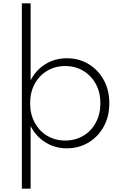

<svg xmlns="http://www.w3.org/2000/svg" viewBox="-20 -880 756 1160"><path d="M112 260H165V-118.5Q196 -57 253.5 -20.5Q311 16 384 16Q457 16 515 -19Q573 -54 606.8 -115.5Q640.5 -177 640.5 -256Q640.5 -335.5 606.8 -396.8Q573 -458 515 -493Q457 -528 384 -528Q311 -528 253.5 -492Q196 -456 165 -394.5V-860H112ZM374 -31Q312.5 -31 264.8 -59.8Q217 -88.5 189.5 -139.5Q162 -190.5 162 -256Q162 -322.5 189.5 -373Q217 -423.5 265 -452.2Q313 -481 374 -481Q435 -481 483 -452.2Q531 -423.5 558.8 -373Q586.5 -322.5 586.5 -256Q586.5 -190.5 559 -139.5Q531.5 -88.5 483.5 -59.8Q435.5 -31 374 -31Z"/></svg>

Font: Spartan Light
Style: Regular
Weight: 300
Designer: Matt Bailey, Mirko Velimirovic
Foundry: Matt Bailey
Version: Version 1.003; ttfautohint (v1.8.3)